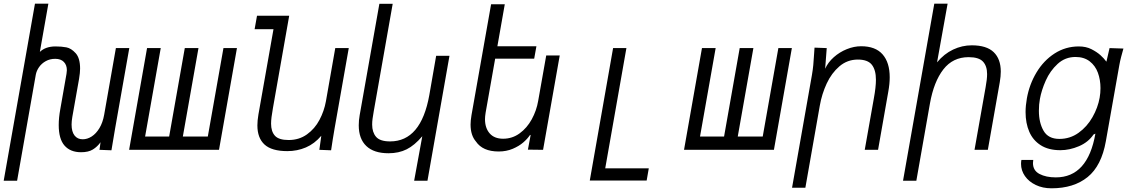

<svg xmlns="http://www.w3.org/2000/svg" viewBox="-90 -810 6110 1038"><path d="M271.5 -430.5Q271.5 -458.5 255.2 -475.2Q239 -492 208.5 -492Q180 -492 157.5 -479.5Q135 -467 121.2 -447.2Q107.5 -427.5 103.5 -406L2.5 167H-70L99 -790H171.5L125.5 -529.5Q156.5 -559 210 -559Q243 -559 269 -554Q295 -549 319 -522.5Q343 -496 343 -439Q343 -417 337.5 -384L301 -178Q297 -154 297 -137Q297 -98 313 -77.5Q329 -57 357 -57Q382 -57 405.8 -72.2Q429.5 -87.5 447.5 -117.2Q465.5 -147 473 -189L536.5 -550H609L532.5 -116.5L512.5 2.5L448 0L453.5 -41Q436 -16.5 412 -1.8Q388 13 348.5 13Q290.5 13 259 -22.8Q227.5 -58.5 227.5 -134Q227.5 -174 236 -220L269.5 -411Q271.5 -425 271.5 -430.5Z M1094 0H608L705 -550H779L694.5 -72H824.5L909 -550H983L898.5 -72H1033.5L1118 -550H1191Z M1301.5 -132Q1301.5 -157.5 1307 -190.5L1388.5 -652H1286.5L1299.5 -725H1473.5L1385.5 -225.5Q1375.5 -171 1375.5 -141.5Q1375.5 -99 1396.5 -76Q1417.5 -53 1470.5 -53Q1527 -53 1569.5 -83.5Q1612 -114 1637.2 -161.8Q1662.5 -209.5 1672 -262.5L1722.5 -550H1795.5L1719 -116.5Q1709 -59 1700 2.5L1636.5 0L1647 -76Q1610.5 -33 1563.8 -13Q1517 7 1463.5 7Q1379 7 1340.2 -28.5Q1301.5 -64 1301.5 -132Z M2010.5 18.5Q1931.5 18.5 1890.5 -20.5Q1849.5 -59.5 1849.5 -132.5Q1849.5 -159.5 1854.5 -187.5L1961 -789.5H2033L1930.5 -208Q1926.5 -184.5 1924.2 -168.5Q1922 -152.5 1922 -136.5Q1922 -95 1943.2 -70.2Q1964.5 -45.5 2019 -45.5Q2186 -45.5 2231 -296L2268 -508.5H2340L2221 167H2149L2193 -73.5Q2151 -24 2108.5 -2.8Q2066 18.5 2010.5 18.5Z M2483 -45Q2454 -78.5 2454 -136.5Q2454 -157.5 2459 -187.5L2565 -787H2639L2599 -560H2810L2798 -493H2587L2535.5 -201.5Q2532 -179.5 2532 -166Q2532 -118 2557.2 -89Q2582.5 -60 2630 -60Q2679.5 -60 2719.2 -89Q2759 -118 2784.8 -165Q2810.5 -212 2819.5 -264.5L2863 -510H2936L2846 0L2764 -1L2779 -81L2774 -78.5Q2762 -60 2739 -40Q2716 -20 2681.8 -5.5Q2647.5 9 2606 9Q2519.5 9 2483 -45Z M3224.5 -550H3296.5L3182 100H3417.5L3406 166H3098.5Z M4094 0H3608L3705 -550H3779L3694.5 -72H3824.5L3909 -550H3983L3898.5 -72H4033.5L4118 -550H4191Z M4311.5 -522.5 4313.5 -552.5 4379.5 -550 4371 -438.5Q4386.5 -473 4417.8 -500.8Q4449 -528.5 4488 -544.2Q4527 -560 4565.5 -560Q4643 -560 4681.5 -516Q4720 -472 4720 -392Q4720 -357 4712.5 -315.5L4657 0H4585L4634.5 -279.5Q4645.5 -339.5 4645.5 -379Q4645.5 -431.5 4623.5 -459.8Q4601.5 -488 4547.5 -488Q4491 -488 4448.2 -451.5Q4405.5 -415 4379.2 -358.2Q4353 -301.5 4342 -238.5L4264 205H4192L4299.5 -404.5Q4304.5 -433.5 4306.8 -458.2Q4309 -483 4311.5 -522.5Z M4961 -790H5033L4976 -473Q5014 -519 5062.8 -542Q5111.5 -565 5163.5 -565Q5244 -565 5282.2 -528Q5320.5 -491 5320.5 -423Q5320.5 -397.5 5315 -365.5L5250.5 0H5178.5L5238.5 -338.5Q5246.5 -382 5246.5 -409.5Q5246.5 -453 5224.2 -477Q5202 -501 5146.5 -501Q5061.5 -501 5010 -434.8Q4958.5 -368.5 4937.5 -250.5L4864 167H4792Z M5430 76Q5430 64 5432 54.5H5496Q5494.5 63.5 5494.5 71.5Q5494.5 112 5529.8 130.5Q5565 149 5618 149Q5790.5 149 5832 -87.5L5822 -83Q5793.5 -41 5743 -19.5Q5692.5 2 5642.5 2Q5578.5 2 5536.5 -24.8Q5494.5 -51.5 5474.5 -97.8Q5454.5 -144 5454.5 -204Q5454.5 -238.5 5461.5 -278Q5475 -354 5513.5 -418.2Q5552 -482.5 5611.2 -520.8Q5670.5 -559 5742.5 -559Q5781.5 -559 5810.8 -544Q5840 -529 5859 -512Q5878 -495 5891.5 -476.5L5908.5 -550L5983.5 -547.5Q5977 -525 5971 -501.8Q5965 -478.5 5961.5 -458.5L5888.5 -46.5Q5865 86.5 5790 147.2Q5715 208 5594.5 208Q5547 208 5509.5 190Q5472 172 5451 141.8Q5430 111.5 5430 76ZM5855 -282Q5859.5 -307 5859.5 -333.5Q5859.5 -378.5 5845.5 -416.8Q5831.5 -455 5801 -478.5Q5770.5 -502 5724.5 -502Q5668.5 -502 5627.8 -464.5Q5587 -427 5563.8 -374.8Q5540.5 -322.5 5532 -275Q5526.5 -246 5526.5 -211Q5526.5 -147 5551.8 -103Q5577 -59 5637.5 -59Q5695 -59 5741 -92Q5787 -125 5816.2 -176.5Q5845.5 -228 5855 -282Z"/></svg>

Font: JuliaMono Light
Style: Italic
Weight: 300
Italic angle: -9°
Monospace: yes
Designer: cormullion
Foundry: corm
Version: Version 0.054; ttfautohint (v1.8.4)